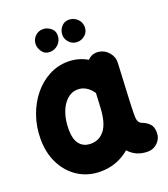

<svg xmlns="http://www.w3.org/2000/svg" viewBox="-155 -902 949 1087"><g transform="rotate(-20 319.5 -358.0)"><path d="M553.7 61.5Q482.4 61.5 439.5 12.2Q363.8 76.2 264.2 76.2Q189.9 76.2 131.6 39.6Q73.2 2.9 39.8 -62.3Q6.3 -127.4 6.3 -211.9Q6.3 -285.6 29.1 -350.8Q51.8 -416 92 -465.8Q132.3 -515.6 185.8 -543.9Q239.3 -572.3 301.3 -572.3Q363.8 -572.3 417 -541Q444.3 -570.3 485.4 -564.5Q520 -559.6 543.5 -531.5Q566.9 -503.4 564.9 -470.2L553.7 -241.7Q553.2 -228 552.5 -208.3Q551.8 -188.5 551.5 -170.7Q551.3 -152.8 551.8 -143.6Q552.7 -129.9 558.1 -118.9Q563.5 -107.9 581.5 -101.1Q601.6 -93.8 619.6 -76.2Q637.7 -58.6 637.7 -22Q637.7 12.2 613 36.9Q588.4 61.5 553.7 61.5ZM266.6 -90.8Q316.9 -90.8 348.9 -131.6Q380.9 -172.4 385.7 -263.7Q385.7 -264.2 385.7 -265.1L390.1 -351.1Q352.5 -405.3 299.3 -405.3Q262.2 -405.3 233.9 -379.4Q205.6 -353.5 189.9 -309.1Q174.3 -264.6 174.3 -209.5Q174.3 -150.4 198.2 -120.6Q222.2 -90.8 266.6 -90.8ZM458.5 -724.1Q458.5 -694.3 437.5 -676.3Q416.5 -658.2 391.1 -658.2Q361.8 -658.2 342.8 -678.7Q323.7 -699.2 323.7 -723.6Q323.7 -752 341.3 -772.7Q358.9 -793.5 386.2 -793.5Q416 -793.5 437.3 -773.2Q458.5 -752.9 458.5 -724.1ZM298.3 -731.9Q298.3 -701.2 276.9 -679.7Q255.4 -658.2 224.6 -658.2Q195.8 -658.2 179.7 -680.4Q163.6 -702.6 163.6 -726.1Q163.6 -753.9 183.1 -773.7Q202.6 -793.5 230.5 -793.5Q254.9 -793.5 276.6 -777.1Q298.3 -760.7 298.3 -731.9Z"/></g></svg>

Font: Mikhak-DS1-FD Black
Style: Regular
Weight: 900
Designer: Amin Abedi
Version: Version 3.2